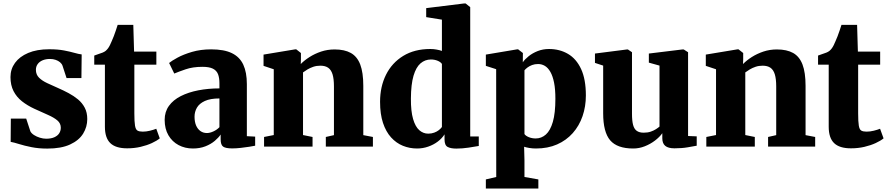

<svg xmlns="http://www.w3.org/2000/svg" viewBox="-20 -839 5086 1099"><path d="M250.5 11.5Q201 11.5 160 3.2Q119 -5 89 -14.5Q59 -24 41 -27L42 -160H130L154 -87Q160 -75.5 174.8 -66Q189.5 -56.5 208.2 -50.8Q227 -45 244 -45Q272.5 -45 291.2 -53.5Q310 -62 319 -76.2Q328 -90.5 328 -108Q328 -133 308.2 -149.8Q288.5 -166.5 254.2 -181.5Q220 -196.5 176.5 -216.5Q136.5 -235 105.8 -259.2Q75 -283.5 57.5 -317.5Q40 -351.5 40 -398Q40 -443.5 66 -479.2Q92 -515 141.5 -536Q191 -557 261.5 -557Q311.5 -557 346.5 -550.2Q381.5 -543.5 405.8 -536.5Q430 -529.5 447.5 -527.5L446 -392H361L338 -462.5Q334 -474 323.5 -482.8Q313 -491.5 298.2 -496.5Q283.5 -501.5 266 -501.5Q242 -501.5 223.8 -493.8Q205.5 -486 195.5 -472Q185.5 -458 185.5 -439.5Q185.5 -412 203.5 -394.2Q221.5 -376.5 250.2 -363.2Q279 -350 311.5 -335.5Q342.5 -322 372.5 -306Q402.5 -290 426.8 -269.8Q451 -249.5 465.2 -222.2Q479.5 -195 479.5 -157.5Q479.5 -112.5 455.8 -74Q432 -35.5 381.2 -12Q330.5 11.5 250.5 11.5Z M708 10Q642 10 611.2 -20Q580.5 -50 580.5 -113.5V-469H519.5V-521Q532 -526 544.2 -529.8Q556.5 -533.5 567 -537.8Q577.5 -542 585 -548Q593 -555 598.8 -563Q604.5 -571 609.5 -581.2Q614.5 -591.5 619.5 -603.5Q625 -615.5 631 -631Q637 -646.5 642.8 -663.8Q648.5 -681 653.5 -696.5H743L747.5 -543.5H875V-469H749V-190Q749 -142 752.8 -119.8Q756.5 -97.5 767 -91.5Q777.5 -85.5 797 -85.5Q817.5 -85.5 838.5 -90.8Q859.5 -96 874.5 -102L894.5 -47Q877.5 -33 849.2 -20Q821 -7 785 1.5Q749 10 708 10Z M1084 11Q1039 11 1002.2 -8.5Q965.5 -28 944 -64.8Q922.5 -101.5 922.5 -153Q922.5 -199 947 -233Q971.5 -267 1015 -289Q1058.5 -311 1115.2 -322Q1172 -333 1236 -333V-362.5Q1236 -394 1227.8 -414.8Q1219.5 -435.5 1198.5 -446Q1177.5 -456.5 1139 -456.5Q1083.5 -456.5 1042.2 -442.2Q1001 -428 977.5 -418L948 -478.5Q962 -490.5 996 -509Q1030 -527.5 1079.2 -542Q1128.5 -556.5 1188.5 -556.5Q1262.5 -556.5 1307.2 -534.8Q1352 -513 1372.5 -469Q1393 -425 1393 -357.5V-59.5L1440.5 -57V-5Q1429.5 -2.5 1407 1Q1384.5 4.5 1358.2 7.5Q1332 10.5 1309.5 10.5Q1271.5 10.5 1257.2 0.2Q1243 -10 1243 -41.5V-69Q1231.5 -51.5 1209.5 -32.8Q1187.5 -14 1155.8 -1.5Q1124 11 1084 11ZM1164.5 -77.5Q1181.5 -77.5 1202 -87Q1222.5 -96.5 1236 -111V-275.5Q1184 -275.5 1152.5 -261Q1121 -246.5 1107.2 -222.8Q1093.5 -199 1093.5 -171Q1093.5 -142 1102.2 -121.2Q1111 -100.5 1127 -89Q1143 -77.5 1164.5 -77.5Z M1547 -66V-442.5L1488.5 -462V-526.5L1669 -556.5H1676L1702.5 -535.5V-499L1701.5 -472.5Q1722 -493.5 1751.8 -512.5Q1781.5 -531.5 1818 -543.8Q1854.5 -556 1895.5 -556Q1952 -556 1988.2 -535.8Q2024.5 -515.5 2042 -469.8Q2059.5 -424 2059.5 -347.5V-65.5L2114.5 -55V0H1845V-55L1891.5 -65.5V-344Q1891.5 -387.5 1883.5 -413.5Q1875.5 -439.5 1858.5 -451.2Q1841.5 -463 1814 -463Q1792 -463 1773.5 -456.8Q1755 -450.5 1740 -441.5Q1725 -432.5 1714.5 -424.5V-66L1769 -55V0H1491.5V-55Z M2367.5 11Q2324.5 11 2286.2 -4.5Q2248 -20 2218.5 -52.5Q2189 -85 2172.2 -135.5Q2155.5 -186 2155.5 -256Q2155.5 -343 2189.5 -411.2Q2223.5 -479.5 2288 -519Q2352.5 -558.5 2443 -558.5Q2462 -558.5 2479.5 -555.2Q2497 -552 2509.5 -547.5V-726.5L2419.5 -741V-792.5L2635 -819H2645.5L2671.5 -798V-58H2720.5V-3.5Q2699.5 0.5 2662.5 6Q2625.5 11.5 2592 11.5Q2560 11.5 2542.2 2Q2524.5 -7.5 2524.5 -41V-70Q2510 -47 2486 -28.8Q2462 -10.5 2431.2 0.2Q2400.5 11 2367.5 11ZM2431 -74Q2450 -74 2465.5 -79.8Q2481 -85.5 2492 -94.2Q2503 -103 2509.5 -112V-473Q2502.5 -484 2485 -491.2Q2467.5 -498.5 2446.5 -498.5Q2413 -498.5 2387.2 -476.5Q2361.5 -454.5 2347 -405.5Q2332.5 -356.5 2332 -275Q2331.5 -202 2344.5 -157.8Q2357.5 -113.5 2380 -93.8Q2402.5 -74 2431 -74Z M2761 240V188L2820.5 174L2820 -443L2761 -462V-526.5L2939.5 -556.5H2946L2973 -535.5L2972.5 -482.5Q2984 -499.5 3006 -517.2Q3028 -535 3058 -546.8Q3088 -558.5 3122.5 -558.5Q3183.5 -558.5 3231.2 -530.5Q3279 -502.5 3306.2 -443.8Q3333.5 -385 3333.5 -292.5Q3333.5 -229.5 3314.5 -174.2Q3295.5 -119 3258.5 -77.2Q3221.5 -35.5 3168.5 -12.2Q3115.5 11 3047.5 11Q3028.5 11 3009.2 7.8Q2990 4.5 2980 1L2982 77.5V174L3061.5 188V240ZM3046.5 -46.5Q3079 -46.5 3104.5 -69Q3130 -91.5 3144.5 -141.5Q3159 -191.5 3159 -273.5Q3159 -328 3151.5 -365.8Q3144 -403.5 3130.5 -427.2Q3117 -451 3099 -461.8Q3081 -472.5 3060 -472.5Q3041 -472.5 3025.8 -466.8Q3010.5 -461 2999.5 -452.8Q2988.5 -444.5 2982 -436.5V-71.5Q2989.5 -61 3007.2 -53.8Q3025 -46.5 3046.5 -46.5Z M3840.5 10Q3805 10 3788 -4Q3771 -18 3771 -47.5V-76.5Q3755.5 -54.5 3729.2 -34.5Q3703 -14.5 3671 -1.8Q3639 11 3604.5 11Q3512.5 11 3472.5 -36Q3432.5 -83 3432.5 -190.5V-463.5L3385.5 -479V-532.5L3569.5 -556H3574L3597.5 -540V-188Q3597.5 -147.5 3603.8 -124Q3610 -100.5 3624.8 -90Q3639.5 -79.5 3664.5 -79.5Q3687.5 -79.5 3704.8 -85.5Q3722 -91.5 3734.5 -99.5Q3747 -107.5 3755 -114.5V-463.5L3694 -480.5V-532.5L3886.5 -556H3893.5L3918.5 -540V-60.5L3968 -58.5V-5Q3949.5 -1.5 3916.2 4.2Q3883 10 3840.5 10Z M4078.5 -66V-442.5L4020 -462V-526.5L4200.5 -556.5H4207.5L4234 -535.5V-499L4233 -472.5Q4253.5 -493.5 4283.2 -512.5Q4313 -531.5 4349.5 -543.8Q4386 -556 4427 -556Q4483.5 -556 4519.8 -535.8Q4556 -515.5 4573.5 -469.8Q4591 -424 4591 -347.5V-65.5L4646 -55V0H4376.5V-55L4423 -65.5V-344Q4423 -387.5 4415 -413.5Q4407 -439.5 4390 -451.2Q4373 -463 4345.5 -463Q4323.5 -463 4305 -456.8Q4286.5 -450.5 4271.5 -441.5Q4256.5 -432.5 4246 -424.5V-66L4300.5 -55V0H4023V-55Z M4851 10Q4785 10 4754.2 -20Q4723.5 -50 4723.5 -113.5V-469H4662.5V-521Q4675 -526 4687.2 -529.8Q4699.5 -533.5 4710 -537.8Q4720.5 -542 4728 -548Q4736 -555 4741.8 -563Q4747.5 -571 4752.5 -581.2Q4757.5 -591.5 4762.5 -603.5Q4768 -615.5 4774 -631Q4780 -646.5 4785.8 -663.8Q4791.5 -681 4796.5 -696.5H4886L4890.5 -543.5H5018V-469H4892V-190Q4892 -142 4895.8 -119.8Q4899.5 -97.5 4910 -91.5Q4920.5 -85.5 4940 -85.5Q4960.5 -85.5 4981.5 -90.8Q5002.5 -96 5017.5 -102L5037.5 -47Q5020.5 -33 4992.2 -20Q4964 -7 4928 1.5Q4892 10 4851 10Z"/></svg>

Font: Merriweather 48pt Black
Style: Regular
Weight: 900
Version: Version 2.100